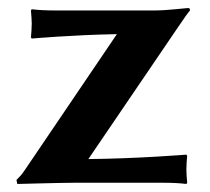

<svg xmlns="http://www.w3.org/2000/svg" viewBox="-20 -455 524 478"><path d="M271 -370 42 -32C34 -20 30 -16 21 -7L23 3C23 3 134 0 162 0H388C408 0 429 1 444 3L446 0C445 -13 444 -23 444 -32C444 -41 445 -59 446 -67L444 -70C444 -70 320 -60 200 -59L423 -387C440 -412 447 -422 453 -429C453 -433 452 -435 448 -435C443 -435 396 -429 367 -429H115C95 -429 74 -430 59 -432L57 -429C58 -416 59 -406 59 -397C59 -388 58 -370 57 -362L59 -359C59 -359 159 -368 271 -370Z"/></svg>

Font: Libertinus Sans
Style: Bold
Weight: 700
Designer: Philipp H. Poll, Khaled Hosny
Foundry: Caleb Maclennan
Version: Version 7.050;RELEASE